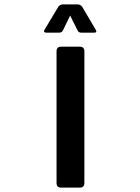

<svg xmlns="http://www.w3.org/2000/svg" viewBox="-20 -856 640 876"><path d="M410 -707H350Q338 -707 333 -719L300 -785L268 -719Q263 -707 250 -707H192Q176 -707 183 -720L246 -825Q254 -836 268 -836H333Q347 -836 355 -825L417 -720Q424 -707 410 -707ZM365 -622V-21Q365 0 344 0H259Q238 0 238 -21V-622Q238 -643 259 -643H344Q365 -643 365 -622Z"/></svg>

Font: RajdhaniMono
Style: Bold
Weight: 700
Monospace: yes
Designer: Satya Rajpurohit, Jyotish Sonowal
Foundry: Indian Type Foundry
Version: Version 1.201;PS 1.0;hotconv 1.0.78;makeotf.lib2.5.61930; tt